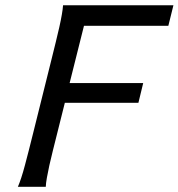

<svg xmlns="http://www.w3.org/2000/svg" viewBox="-20 -719 687 739"><path d="M531.2 -399.4 512.7 -323.2H229.5L200.7 -208Q191.9 -172.4 183.8 -140.6Q175.8 -108.9 169.9 -82.3Q164.1 -55.7 160.4 -34.7Q156.7 -13.7 156.2 0H48.8Q61.5 -28.8 75.9 -82.8Q90.3 -136.7 107.9 -208L177.7 -488.3Q186.5 -523.4 194.3 -555.4Q202.1 -587.4 208.3 -614.5Q214.4 -641.6 218 -662.8Q221.7 -684.1 222.7 -698.7H647.5L627.9 -619.6H303.2L248 -399.4Z"/></svg>

Font: Andika New Basic
Style: Italic
Weight: 400
Italic angle: -14°
Designer: Victor Gaultney, Annie Olsen, Julie Remington, Don Collingsworth, Eric Hays
Foundry: SIL International
Version: Version 5.500